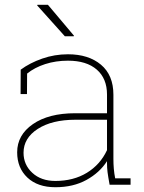

<svg xmlns="http://www.w3.org/2000/svg" viewBox="-20 -762 593 792"><path d="M50.8 0ZM432.1 0Q425.8 -34.7 423.6 -52Q421.4 -69.3 421.4 -89.4V-97.2Q391.1 -49.8 336.7 -19.8Q282.2 10.3 208.5 10.3Q135.3 10.3 93 -29.5Q50.8 -69.3 50.8 -133.8Q50.8 -205.1 115.7 -250Q180.7 -294.9 290 -294.9H421.4V-372.1Q421.4 -438 379.2 -474.9Q336.9 -511.7 260.3 -511.7Q210 -511.7 166.3 -497.6Q122.6 -483.4 91.8 -458.5L91.3 -374H64.9L65.4 -474.6Q103 -502.4 154.1 -520.3Q205.1 -538.1 260.3 -538.1Q345.2 -538.1 396.5 -495.1Q447.8 -452.1 447.8 -371.1V-106.4Q447.8 -85.9 449.5 -65.9Q451.2 -45.9 455.1 -26.4H518.6V0ZM208.5 -15.6Q283.2 -15.6 338.4 -49.3Q393.6 -83 421.4 -142.6V-268.1H291.5Q194.3 -268.1 135.7 -230.2Q77.1 -192.4 77.1 -131.8Q77.1 -82.5 113.3 -49.1Q149.4 -15.6 208.5 -15.6ZM285.2 -614.7 284.2 -612.3H247.6L133.3 -739.7L134.3 -742.2H177.7Z"/></svg>

Font: TypoPRO Roboto Slab
Style: Thin
Weight: 250
Designer: Google
Version: Version 1.100263; 2013; ttfautohint (v0.94.20-1c74) -l 8 -r 